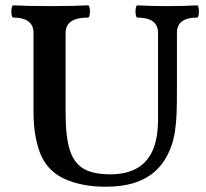

<svg xmlns="http://www.w3.org/2000/svg" viewBox="-20 -686 770 719"><path d="M135.3 -100.6Q122.6 -127.9 114 -170.2Q105.5 -212.4 105.5 -266.1V-563Q105.5 -582 96.9 -594.7Q88.4 -607.4 71.8 -613.8Q55.2 -620.1 29.8 -620.1Q25.4 -620.1 23.4 -631.6Q21.5 -643.1 23.4 -654.5Q25.4 -666 29.8 -666Q85.9 -663.1 169.9 -663.1Q253.9 -663.1 309.6 -666Q314 -666 315.9 -654.5Q317.9 -643.1 315.9 -631.6Q314 -620.1 309.6 -620.1Q281.2 -620.1 262.7 -613.8Q244.1 -607.4 234.9 -594.7Q225.6 -582 225.6 -563V-263.7Q225.6 -174.8 241 -125.5Q256.3 -76.2 292.2 -54.7Q328.1 -33.2 392.6 -33.2Q452.6 -33.2 492.4 -55.7Q532.2 -78.1 552 -123.5Q571.8 -168.9 571.8 -237.8V-563Q571.8 -620.1 494.6 -620.1Q490.2 -620.1 488.3 -631.6Q486.3 -643.1 488.3 -654.5Q490.2 -666 494.6 -666Q539.1 -663.1 606.4 -663.1Q673.3 -663.1 717.8 -666Q722.2 -666 724.1 -654.5Q726.1 -643.1 724.1 -631.6Q722.2 -620.1 717.8 -620.1Q642.6 -620.1 642.6 -563V-356Q642.6 -296.9 641.4 -262Q640.1 -227.1 635 -193.1Q629.9 -159.2 618.2 -129.9Q599.1 -81.1 565.7 -49.1Q532.2 -17.1 484.4 -1.7Q436.5 13.7 373.5 13.2Q291.5 13.2 227.8 -13.4Q164.1 -40 135.3 -100.6Z"/></svg>

Font: Junicode Two Beta VF
Style: Regular
Weight: 400
Designer: Peter S. Baker
Foundry: Briery Creek Software
Version: Version 1.031 beta; ttfautohint (v1.8.1.43-b0c9)